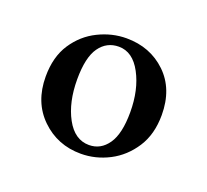

<svg xmlns="http://www.w3.org/2000/svg" viewBox="-61 -692 433 402"><g transform="rotate(20 156.0 -491.0)"><path d="M160 -621Q213 -621 248.5 -587Q284 -553 284 -495Q284 -452 264.5 -422Q245 -392 215 -376.5Q185 -361 152 -361Q100 -361 64 -396Q28 -431 28 -488Q28 -532 47.5 -561.5Q67 -591 97.5 -606Q128 -621 160 -621ZM162 -384Q188 -384 204 -407Q220 -430 220 -478Q220 -528 201 -563.5Q182 -599 151 -599Q124 -599 108 -576.5Q92 -554 92 -505Q92 -454 111 -419Q130 -384 162 -384Z"/></g></svg>

Font: Bona Nova SC
Style: Regular
Weight: 400
Designer: Mateusz Machalski
Foundry: Capitalics
Version: Version 4.001; ttfautohint (v1.8.4.7-5d5b)